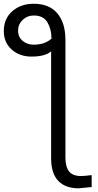

<svg xmlns="http://www.w3.org/2000/svg" viewBox="-69 -769 520 1022"><path d="M27.3 -606.4Q27.3 -571.3 51.8 -551.3Q76.2 -531.2 109.4 -531.2Q169.9 -531.2 205.1 -563.5Q205.1 -613.3 183.6 -649.9Q162.1 -686.5 111.3 -686.5Q76.2 -686.5 51.8 -663.1Q27.3 -639.6 27.3 -606.4ZM-48.8 -603.5Q-48.8 -669.9 -3.4 -709.5Q42 -749 110.4 -749Q193.4 -749 236.3 -697.8Q279.3 -646.5 279.3 -556.6V69.3Q279.3 118.2 298.3 143.1Q317.4 168 363.3 168Q379.9 168 418.9 163.1V226.6Q353.5 233.4 349.6 233.4Q279.3 233.4 241.2 193.8Q203.1 154.3 203.1 73.2V-496.1Q171.9 -467.8 98.6 -467.8Q35.2 -467.8 -6.8 -505.4Q-48.8 -543 -48.8 -603.5Z"/></svg>

Font: Gothic A1
Style: Regular
Weight: 400
Designer: HanYang I&C Co.,Ltd.
Foundry: HanYang I&C Co.,Ltd.
Version: Version 2.50